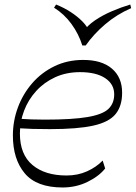

<svg xmlns="http://www.w3.org/2000/svg" viewBox="-20 -821 600 849"><path d="M257 8Q142 8 89.5 -54.5Q37 -117 37 -222Q37 -286 59 -345.5Q81 -405 122 -452.5Q163 -500 220.5 -528Q278 -556 348 -556Q430 -556 475 -517.5Q520 -479 520 -411Q520 -352 491 -316.5Q462 -281 392.5 -265.5Q323 -250 201 -250Q156 -250 123.5 -251Q91 -252 61 -254V-296Q90 -294 119 -293Q148 -292 177 -292Q301 -292 367.5 -303.5Q434 -315 459.5 -339.5Q485 -364 485 -404Q485 -449 445 -475.5Q405 -502 334 -502Q273 -502 224 -479.5Q175 -457 140 -418.5Q105 -380 86.5 -331.5Q68 -283 68 -231Q68 -138 123.5 -91.5Q179 -45 274 -45Q324 -45 365 -63.5Q406 -82 434 -111L445 -76Q417 -41 366.5 -16.5Q316 8 257 8ZM556 -801 560 -785Q496 -757 445 -713.5Q394 -670 359 -620H344Q328 -671 296 -715Q264 -759 219 -787L228 -801Q263 -787 293 -767.5Q323 -748 345 -725.5Q367 -703 376 -679H347Q366 -708 400 -731Q434 -754 475 -771.5Q516 -789 556 -801Z"/></svg>

Font: Savate ExtraLight
Style: Italic
Weight: 200
Italic angle: -11°
Designer: Max Esnée
Foundry: Plomb Type
Version: Version 2.000